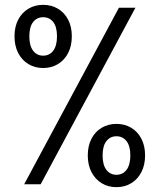

<svg xmlns="http://www.w3.org/2000/svg" viewBox="-20 -762 660 794"><path d="M40 -612Q40 -651.2 55.2 -680.6Q70.5 -710 97.5 -726Q124.5 -742 158.5 -742Q192.5 -742 219.5 -726Q246.5 -710 261.8 -680.6Q277 -651.2 277 -612Q277 -572.5 261.8 -542.8Q246.5 -513.2 219.5 -496.9Q192.5 -480.7 158.5 -480.7Q124.5 -480.7 97.5 -496.9Q70.5 -513.2 55.2 -542.8Q40 -572.5 40 -612ZM215.7 -612Q215.7 -651 200.1 -670.9Q184.5 -690.8 158.5 -690.8Q132.7 -690.8 117 -670.9Q101.3 -651 101.3 -612Q101.3 -572.7 117 -552.2Q132.7 -531.8 158.5 -531.8Q184.5 -531.8 200.1 -552.2Q215.7 -572.7 215.7 -612ZM343 -119.3Q343 -158.5 358.2 -188.1Q373.5 -217.7 400.6 -233.7Q427.7 -249.7 461.5 -249.7Q495.5 -249.7 522.5 -233.7Q549.5 -217.7 564.8 -188.1Q580 -158.5 580 -119.3Q580 -80.2 564.8 -50.3Q549.5 -20.5 522.5 -4.2Q495.5 12 461.5 12Q427.7 12 400.7 -4.2Q373.7 -20.5 358.3 -50.3Q343 -80.2 343 -119.3ZM519 -119.3Q519 -158.3 503.2 -178.4Q487.5 -198.5 461.5 -198.5Q435.7 -198.5 420 -178.4Q404.3 -158.3 404.3 -119.3Q404.3 -80 420 -59.6Q435.7 -39.2 461.5 -39.2Q487.5 -39.2 503.2 -59.6Q519 -80 519 -119.3ZM80 0 471.8 -730H540L148.2 0Z"/></svg>

Font: Monaspace Xenon Var ExtraLight
Style: Regular
Weight: 200
Designer: Riley Cran and the Lettermatic Team
Version: Version 1.200 (Monaspace Xenon Var)